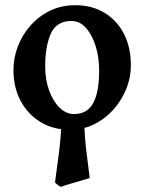

<svg xmlns="http://www.w3.org/2000/svg" viewBox="-20 -489 564 745"><path d="M252.4 14.6Q186.5 14.6 137 -15.6Q87.4 -45.9 59.8 -98.1Q32.2 -150.4 32.2 -216.8Q32.2 -265.1 49.8 -310.3Q67.4 -355.5 99.6 -391.4Q131.8 -427.2 175.5 -448Q219.2 -468.8 271.5 -468.8Q338.4 -468.8 387 -438.5Q435.5 -408.2 461.7 -356Q487.8 -303.7 487.8 -236.8Q487.8 -188 469.5 -143.1Q451.2 -98.1 418.9 -62.5Q386.7 -26.9 344 -6.1Q301.3 14.6 252.4 14.6ZM216.3 236.3Q202.6 229 193.4 218.8Q200.2 170.9 208 110.1Q215.8 49.3 219.2 -20.5L306.6 -22.9Q308.6 46.4 315.2 98.6Q321.8 150.9 328.1 201.7Q317.9 205.1 295.4 211.7Q272.9 218.3 250.2 224.9Q227.5 231.4 216.3 236.3ZM267.1 -46.4Q318.4 -46.4 341.6 -88.9Q364.7 -131.3 364.7 -214.8Q364.7 -266.6 351.1 -310.3Q337.4 -354 313.2 -380.9Q289.1 -407.7 257.3 -407.7Q199.2 -407.7 177.2 -358.4Q155.3 -309.1 155.3 -231Q155.3 -179.7 170.7 -137.7Q186 -95.7 211.4 -71Q236.8 -46.4 267.1 -46.4Z"/></svg>

Font: Gentium Plus
Style: Bold
Weight: 700
Designer: Victor Gaultney, Annie Olsen, Iska Routamaa, Becca Hirsbrunner
Foundry: SIL International
Version: Version 6.101